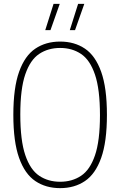

<svg xmlns="http://www.w3.org/2000/svg" viewBox="-20 -964 622 993"><path d="M291 9Q217 9 162.8 -27.5Q108.5 -64 78.8 -147.2Q49 -230.5 49 -370Q49 -509.5 78.8 -592.8Q108.5 -676 162.8 -712.5Q217 -749 291 -749Q365 -749 419.2 -712.5Q473.5 -676 503.2 -592.8Q533 -509.5 533 -370Q533 -230.5 503.2 -147.2Q473.5 -64 419.2 -27.5Q365 9 291 9ZM291 -24Q353 -24 399.2 -54.8Q445.5 -85.5 471.2 -160.5Q497 -235.5 497 -368Q497 -502.5 471.2 -578.2Q445.5 -654 399.2 -685Q353 -716 291 -716Q229 -716 182.8 -685.2Q136.5 -654.5 110.8 -579.5Q85 -504.5 85 -372Q85 -237.5 110.8 -161.8Q136.5 -86 182.8 -55Q229 -24 291 -24ZM341 -808 384 -944H416L368 -808ZM214 -808 257 -944H289L241 -808Z"/></svg>

Font: Encode Sans Condensed Thin
Style: Regular
Weight: 100
Width: 3
Designer: Multiple Designers
Foundry: Impallari Type
Version: Version 3.000; ttfautohint (v1.8.3) -l 8 -r 50 -G 200 -x 14 